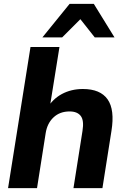

<svg xmlns="http://www.w3.org/2000/svg" viewBox="-20 -981 653 1001"><path d="M22 0 139 -736H290L238 -412H223Q253 -464 302 -490.5Q351 -517 412 -517Q503 -517 541 -463Q579 -409 561 -298L514 0H363L410 -298Q419 -353 401 -376.5Q383 -400 343 -400Q292 -400 259 -369Q226 -338 218 -286L173 0ZM201 -786 343 -961H469L577 -786H474L399 -881L304 -786Z"/></svg>

Font: Mulish ExtraLight ExtraBold
Style: Italic
Weight: 800
Italic angle: -9°
Version: Version 3.603